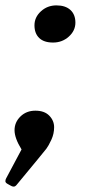

<svg xmlns="http://www.w3.org/2000/svg" viewBox="-22 -536 334 713"><path d="M0 0ZM117 57 41 149Q35 157 29 157Q23 157 17 153L8 148Q-2 143 -2 137Q-2 131 1 126L58 19Q32 -23 32 -52.5Q32 -82 54 -103.5Q76 -125 109.5 -125Q143 -125 161 -106.5Q179 -88 179 -63.5Q179 -39 168.5 -16.5Q158 6 150 16.5Q142 27 117 57ZM258 -452Q258 -422 233.5 -400Q209 -378 175 -378Q141 -378 123.5 -395Q106 -412 106 -442Q106 -472 130 -494Q154 -516 187.5 -516Q221 -516 239.5 -499Q258 -482 258 -452Z"/></svg>

Font: Crete Round
Style: Italic
Weight: 400
Designer: Veronika Burian
Foundry: TypeTogether
Version: Version 1.001; ttfautohint (v1.6)